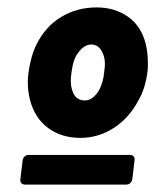

<svg xmlns="http://www.w3.org/2000/svg" viewBox="-20 -728 419 518"><path d="M61 -458Q55 -481 55 -507Q55 -517 57 -533Q59 -550 65 -572Q71 -594 79 -609Q103 -657 145.5 -682.5Q188 -708 241 -708Q289 -708 325 -683Q361 -658 373 -610Q379 -586 379 -557Q379 -542 378 -535Q372 -489 354 -458Q328 -409 286.5 -382.5Q245 -356 197 -356Q146 -356 110 -382.5Q74 -409 61 -458ZM247 -484Q259 -507 261 -533Q263 -547 263 -555Q263 -569 259 -580Q249 -608 226 -608Q205 -608 187 -580Q177 -565 173 -533Q171 -521 171 -511Q171 -495 175 -484Q183 -457 209 -457Q230 -457 247 -484ZM35 -245 41 -295Q42 -302 46.5 -306Q51 -310 57 -310H330Q337 -310 340.5 -306Q344 -302 343 -295L337 -245Q334 -230 320 -230H48Q41 -230 37.5 -234Q34 -238 35 -245Z"/></svg>

Font: Barlow Black
Style: Italic
Weight: 900
Italic angle: -7°
Designer: Jeremy Tribby
Foundry: Tribby Type
Version: Version 1.408